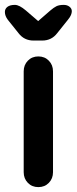

<svg xmlns="http://www.w3.org/2000/svg" viewBox="-39 -766 314 786"><path d="M178 -61Q178 -35 161 -17.5Q144 0 118 0Q92 0 75 -17.5Q58 -35 58 -61V-474Q58 -500 75 -517.5Q92 -535 118 -535Q144 -535 161 -517.5Q178 -500 178 -474ZM98 -600Q60 -600 37 -630L-7 -685Q-19 -701 -19 -717Q-19 -730 -8.5 -738Q2 -746 22 -746Q40 -746 67 -723L132 -667L106 -670L167 -723Q181 -735 192 -740.5Q203 -746 222 -746Q236 -746 245.5 -738.5Q255 -731 255 -720Q255 -713 251.5 -704.5Q248 -696 239 -685L195 -630Q172 -600 134 -600Z"/></svg>

Font: Quicksand Light
Style: Bold
Weight: 700
Version: Version 3.004